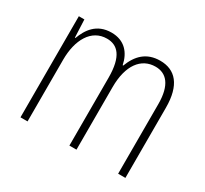

<svg xmlns="http://www.w3.org/2000/svg" viewBox="-115 -704 928 870"><g transform="rotate(30 348.5 -269.5)"><path d="M497 -539C425 -539 385 -497 362 -436H359C347 -495 311 -539 242 -539C164 -539 130 -485 112 -436H109L105 -529H76V0H113V-323C113 -426 156 -505 238 -505C293 -505 332 -468 332 -355V0H369V-328C369 -441 417 -505 492 -505C548 -505 587 -465 587 -364V0H625V-367C625 -486 576 -539 497 -539Z"/></g></svg>

Font: Noto Sans Ethiopic Condensed ExtraLight
Style: Regular
Weight: 200
Width: 3
Designer: Monotype Design Team
Foundry: Monotype Imaging Inc.
Version: Version 2.102